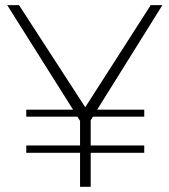

<svg xmlns="http://www.w3.org/2000/svg" viewBox="-20 -719 651 739"><path d="M7.8 -699.2H53.2L308.1 -306.2L560.1 -699.2H605L354 -296.9H535.2V-270H337.9L329.1 -255.9V-159.2H535.2V-130.9H329.1V0H288.1V-130.9H81.1V-159.2H288.1V-253.9L277.8 -270H81.1V-296.9H261.2Z"/></svg>

Font: Montserrat Ultra Light
Style: Regular
Weight: 200
Designer: Julieta Ulanovsky
Foundry: Julieta Ulanovsky
Version: Version 3.001;PS 003.001;hotconv 1.0.70;makeotf.lib2.5.58329